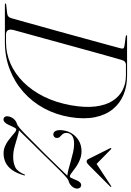

<svg xmlns="http://www.w3.org/2000/svg" viewBox="152 -896 748 1100"><g transform="rotate(90 526.0 -346.0)"><path d="M-4 -3.5Q-4 -5.5 -2.2 -6.2Q-0.5 -7 3 -7.5L48 -12.5Q58.5 -13.5 64.8 -16.5Q71 -19.5 74.8 -25Q78.5 -30.5 81 -40Q92 -78 103.8 -121Q115.5 -164 128.5 -210.2Q141.5 -256.5 154.8 -304.2Q168 -352 181 -399.8Q194 -447.5 206.8 -493.8Q219.5 -540 231 -582.2Q242.5 -624.5 252.5 -661.5Q256 -674 252.8 -679Q249.5 -684 236 -685.5L188 -692Q181.5 -693 179.8 -693.8Q178 -694.5 178 -696.5Q178 -698.5 179.2 -699.2Q180.5 -700 183 -700H410Q470 -700 519.2 -679.5Q568.5 -659 601.8 -618Q635 -577 647.5 -516Q660 -455 647 -374Q633.5 -293 596.8 -224.8Q560 -156.5 503.2 -106.2Q446.5 -56 374 -28Q301.5 0 217.5 0H2Q-1 0 -2.5 -1Q-4 -2 -4 -3.5ZM219 -6.5Q282.5 -6.5 340.8 -32.2Q399 -58 447.2 -106.5Q495.5 -155 529.5 -223.5Q563.5 -292 579 -378Q593.5 -459.5 586 -519Q578.5 -578.5 553.8 -617Q529 -655.5 491.8 -674.5Q454.5 -693.5 409 -693.5H346.5Q337 -693.5 329.8 -687.5Q322.5 -681.5 318.5 -666Q307.5 -627 295.2 -584Q283 -541 270.5 -495.2Q258 -449.5 245 -402.5Q232 -355.5 219.2 -308.8Q206.5 -262 194.2 -217.2Q182 -172.5 170.2 -130.5Q158.5 -88.5 148.5 -51.5Q142.5 -29.5 149 -18Q155.5 -6.5 174.5 -6.5ZM715.5 -73.5Q723.5 -81.5 744.8 -103Q766 -124.5 795.5 -154.8Q825 -185 857 -217Q890.5 -251.5 916.5 -278.2Q942.5 -305 961.5 -323.8Q980.5 -342.5 993.2 -353Q1006 -363.5 1012.5 -365Q1030.5 -369.5 1043.5 -384Q1056.5 -398.5 1056.5 -414Q1056.5 -424 1051 -430.5Q1045.5 -437 1036 -437Q1027.5 -437 1021.2 -430.5Q1015 -424 1010.5 -414.5Q1006 -405 1002.2 -395.2Q998.5 -385.5 994.8 -378.8Q991 -372 986.5 -372Q980.5 -372 971 -378.8Q961.5 -385.5 948.8 -395.5Q936 -405.5 919.8 -415.5Q903.5 -425.5 884.2 -432.2Q865 -439 842 -439Q806.5 -439 779.2 -422Q752 -405 736.8 -377Q721.5 -349 721.5 -315.5Q721.5 -296.5 728.5 -287Q735.5 -277.5 746.5 -277.5Q755 -277.5 760.8 -283.2Q766.5 -289 766.5 -297.5Q766.5 -304 764.2 -309Q762 -314 755 -320Q746.5 -327.5 742 -334.2Q737.5 -341 737.5 -352Q737.5 -371 752 -383.8Q766.5 -396.5 801 -396.5Q823.5 -396.5 849.5 -390.5Q875.5 -384.5 901.5 -377Q927.5 -369.5 950 -363.5Q972.5 -357.5 989.5 -357.5L989 -365Q984 -359.5 963.5 -338.2Q943 -317 913.5 -286.5Q884 -256 852 -223.5Q823.5 -195.5 797 -169Q770.5 -142.5 748.5 -120.8Q726.5 -99 710.2 -85.2Q694 -71.5 687 -69.5Q674 -66.5 663.8 -57.5Q653.5 -48.5 647.8 -36.2Q642 -24 642 -12Q642 -3 647 2.5Q652 8 660 8Q669.5 8 676.8 0.5Q684 -7 689.8 -18.2Q695.5 -29.5 700 -40.2Q704.5 -51 709 -58.2Q713.5 -65.5 718 -65Q725 -65 734.5 -57.5Q744 -50 756.2 -39.2Q768.5 -28.5 783.5 -17.8Q798.5 -7 816.2 0.2Q834 7.5 854.5 7.5Q883 7.5 907 -4Q931 -15.5 949.8 -41.2Q968.5 -67 980.5 -109.5Q981 -112.5 980.8 -113.8Q980.5 -115 979.5 -115.5Q978.5 -116 977.5 -115.2Q976.5 -114.5 975.5 -112Q959 -72 934.5 -59.8Q910 -47.5 873.5 -47.5Q845.5 -47.5 814.8 -56Q784 -64.5 757.5 -72.8Q731 -81 715.5 -81ZM923 -517.5 831.5 -607.5Q830 -609 828.5 -609.5Q827 -610 825.5 -609Q824 -608.5 824 -607Q824 -605.5 825 -603L886.5 -480Q889 -474 892.5 -471.2Q896 -468.5 900.5 -468.5Q906 -468.5 910.5 -471.2Q915 -474 921 -480L1044.5 -603Q1046.5 -605.5 1047.2 -607Q1048 -608.5 1047 -609Q1046.5 -610 1044.8 -609.5Q1043 -609 1040 -607.5L903 -517.5Z"/></g></svg>

Font: Fraunces 120pt Light
Style: Italic
Weight: 300
Italic angle: -16°
Version: Version 1.000;[b76b70a41]